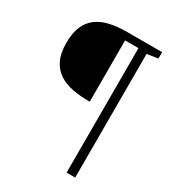

<svg xmlns="http://www.w3.org/2000/svg" viewBox="-182 -770 851 947"><g transform="rotate(30 243.0 -296.0)"><path d="M397 -625V79.1H348.1V-629.9H272V-280.8Q217.8 -280.8 172.9 -289.3Q127.9 -297.9 95.5 -319.8Q63 -341.8 44.9 -379.4Q26.9 -417 26.9 -475.1Q26.9 -530.3 42.5 -567.6Q58.1 -605 88.1 -627.9Q118.2 -650.9 161.6 -660.9Q205.1 -670.9 261.2 -670.9H459V-634.8Z"/></g></svg>

Font: BabelStone Ogham Bound
Style: Regular
Weight: 400
Designer: Andrew West
Foundry: BabelStone
Version: Version 2.02 March 14, 2022